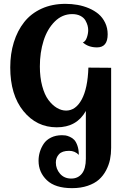

<svg xmlns="http://www.w3.org/2000/svg" viewBox="-20 -770 633 997"><path d="M439 -418.9 557.1 -418V-2Q557.1 29.8 551.3 58.3Q545.4 86.9 530.8 114.7Q516.1 142.6 493.7 162.6Q471.2 182.6 435.3 194.8Q399.4 207 354 207Q266.6 207 223.4 165.8Q180.2 124.5 180.2 64.9Q180.2 41.5 186.8 19.3Q193.4 -2.9 206.8 -23.2Q220.2 -43.5 244.9 -55.7Q269.5 -67.9 301.8 -67.9Q311.5 -67.9 320.3 -66.7Q329.1 -65.4 342.5 -59.6Q356 -53.7 365.5 -43.7Q375 -33.7 382.1 -13.4Q389.2 6.8 389.2 34.2Q369.1 13.2 338.9 13.2Q302.7 13.2 286.4 30.8Q270 48.3 270 74.2Q270 106.9 291.7 132.1Q313.5 157.2 350.1 157.2Q384.8 157.2 405.3 131.6Q425.8 106 425.8 54.2V-193.8Q378.4 -108.9 274.9 -108.9Q169.9 -108.9 101.6 -193.1Q33.2 -277.3 33.2 -419.9Q33.2 -490.7 51.8 -550.5Q70.3 -610.4 105.5 -655Q140.6 -699.7 195.6 -724.9Q250.5 -750 319.8 -750Q352.1 -750 382.6 -744.6Q413.1 -739.3 441.9 -727.1Q470.7 -714.8 491.9 -696.8Q513.2 -678.7 526.1 -651.6Q539.1 -624.5 539.1 -591.8Q539.1 -523.9 483.9 -523.9Q438.5 -523.9 410.2 -549.8Q423.3 -553.7 430.7 -574.2Q438 -594.7 438 -613.8Q438 -625 434.8 -637.2Q431.6 -649.4 423.6 -663.8Q415.5 -678.2 397.7 -687.5Q379.9 -696.8 355 -696.8Q303.2 -696.8 264.4 -658.2Q225.6 -619.6 206.3 -558.6Q187 -497.6 187 -424.8Q187 -368.2 199.2 -323Q211.4 -277.8 231.4 -251Q251.5 -224.1 275.1 -210Q298.8 -195.8 323.2 -195.8Q373 -195.8 404.3 -253.4Q435.5 -311 439 -418.9Z"/></svg>

Font: Lobster Two
Style: Bold
Weight: 700
Designer: Pablo Impallari
Foundry: Pablo Impallari. www.impallari.com
Version: Version 1.006